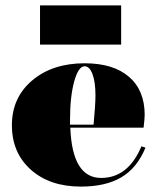

<svg xmlns="http://www.w3.org/2000/svg" viewBox="-20 -678 588 710"><path d="M128 -513V-658H428V-513ZM279 12Q164 12 94 -50.5Q24 -113 24 -215Q24 -317 99 -380.5Q174 -444 293 -444Q399 -444 457 -394Q515 -344 515 -253Q515 -240 511 -206H240Q247 -20 354 -20Q454 -20 503 -137L518 -132Q487 -57 429 -22.5Q371 12 279 12ZM239 -237V-217H326Q333 -291 333 -325Q333 -375 322 -404Q311 -433 293 -433Q270 -433 254.5 -377Q239 -321 239 -237Z"/></svg>

Font: Arapey Black-Display
Style: Regular
Weight: 900
Designer: Eduardo Rodriguez Tunni
Foundry: Eduardo Rodriguez Tunni
Version: Version 4.000